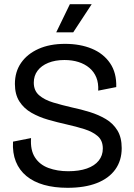

<svg xmlns="http://www.w3.org/2000/svg" viewBox="-20 -882 638 915"><path d="M302 13Q239 13 189.5 -1Q140 -15 106 -43Q72 -71 55.5 -112Q39 -153 42 -207L128 -224Q124 -167 146.5 -132Q169 -97 211 -81.5Q253 -66 305 -66Q357 -66 394 -79Q431 -92 450.5 -116.5Q470 -141 470 -174Q470 -212 446 -233Q422 -254 382.5 -266.5Q343 -279 298 -289Q253 -299 209.5 -311.5Q166 -324 130 -344.5Q94 -365 72.5 -398.5Q51 -432 51 -482Q51 -540 80.5 -582.5Q110 -625 163.5 -649Q217 -673 290 -673Q362 -673 417.5 -650Q473 -627 504.5 -581Q536 -535 534 -467L448 -450Q450 -486 439 -513Q428 -540 406 -558.5Q384 -577 354 -586.5Q324 -596 287 -596Q243 -596 210 -582.5Q177 -569 159 -545Q141 -521 141 -488Q141 -450 166.5 -428Q192 -406 233.5 -393.5Q275 -381 323 -370Q366 -361 408 -348Q450 -335 484.5 -314.5Q519 -294 539.5 -260.5Q560 -227 560 -176Q560 -117 529.5 -74.5Q499 -32 441.5 -9.5Q384 13 302 13ZM329 -728H248L313 -862H417Z"/></svg>

Font: Bricolage Grotesque 60pt
Style: Regular
Weight: 400
Version: Version 1.001;gftools[0.9.33.dev8+g029e19f]